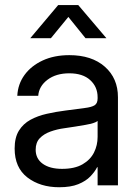

<svg xmlns="http://www.w3.org/2000/svg" viewBox="-20 -748 558 775"><path d="M218.8 7.8Q142.1 7.8 90.6 -31.7Q39.1 -71.3 39.1 -148.4Q39.1 -192.9 56.4 -220.7Q73.7 -248.5 102.8 -264.4Q131.8 -280.3 168.7 -288.6Q205.6 -296.9 244.1 -301.8Q293.5 -308.6 321.8 -312Q350.1 -315.4 362.1 -323.2Q374 -331.1 374 -350.6V-355.5Q374 -397.5 344 -424.8Q314 -452.1 259.8 -452.1Q206.1 -452.1 171.6 -426Q137.2 -399.9 134.3 -361.3H49.8Q52.2 -408.7 79.1 -445.6Q106 -482.4 152.3 -503.9Q198.7 -525.4 259.8 -525.4Q350.1 -525.4 403.1 -478.8Q456.1 -432.1 456.1 -355.5V0H374V-73.2H372.1Q362.8 -54.7 344.7 -35.9Q326.7 -17.1 296.1 -4.6Q265.6 7.8 218.8 7.8ZM230.5 -66.4Q281.2 -66.4 313 -84.7Q344.7 -103 359.4 -132.3Q374 -161.6 374 -195.3V-259.8Q364.7 -251 324.7 -243.9Q284.7 -236.8 240.2 -230.5Q210.4 -226.6 183.8 -217Q157.2 -207.5 140.6 -190.2Q124 -172.9 124 -143.6Q124 -107.4 152.6 -86.9Q181.2 -66.4 230.5 -66.4ZM185.5 -593.8H102.5V-594.2L214.8 -727.5H295.9L409.2 -594.2V-593.8H325.2L255.9 -679.7Z"/></svg>

Font: Inter Display
Style: Regular
Weight: 400
Designer: Rasmus Andersson
Foundry: rsms
Version: Version 4.001;git-9221beed3